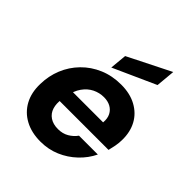

<svg xmlns="http://www.w3.org/2000/svg" viewBox="-211 -887 1030 1030"><g transform="rotate(45 304.0 -372.0)"><path d="M266 12Q198 12 148 -15Q98 -42 71.5 -91Q45 -140 47 -206Q48 -268 70.5 -323Q93 -378 134.5 -420.5Q176 -463 232.5 -487Q289 -511 357 -511Q424 -511 472.5 -484.5Q521 -458 546 -412Q571 -366 570 -305Q570 -282 565.5 -258Q561 -234 556 -215H146L161 -299H431Q434 -331 422.5 -353Q411 -375 389.5 -386.5Q368 -398 339 -398Q305 -398 274.5 -383Q244 -368 222 -337Q200 -306 192 -259L187 -230Q181 -193 190 -164Q199 -135 223.5 -118.5Q248 -102 285 -102Q320 -102 346.5 -117.5Q373 -133 390 -157H533Q510 -109 469.5 -70.5Q429 -32 377.5 -10Q326 12 266 12ZM254 -538 263 -634 506 -756 496 -647Z"/></g></svg>

Font: DM Sans 20pt ExtraBold
Style: Italic
Weight: 800
Italic angle: -10°
Version: Version 4.004;gftools[0.9.30]